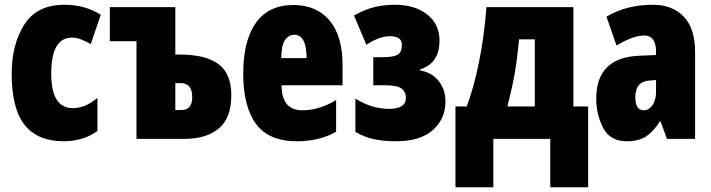

<svg xmlns="http://www.w3.org/2000/svg" viewBox="-20 -583 2985 806"><path d="M389 -33V-172Q338 -129 286 -129Q195 -129 195 -274Q195 -425 282 -425Q302 -425 323 -416.5Q344 -408 361 -398L403 -521Q337 -563 250 -563Q134 -563 81.5 -479Q29 -395 29 -274Q29 -127 83.5 -58.5Q138 10 247 10Q329 10 389 -33Z M441 -553V-410H553V0H753Q847 0 899 -44Q951 -88 951 -183Q951 -274 897 -314Q843 -354 734 -354H716V-553ZM787 -175Q787 -121 741 -121H716V-234H738Q787 -234 787 -175Z M1001 -274Q1001 -136 1054.5 -63Q1108 10 1226 10Q1322 10 1391 -30V-163Q1320 -120 1250 -120Q1162 -120 1162 -225H1418V-310Q1418 -432 1363.5 -497Q1309 -562 1211 -562Q1108 -562 1054.5 -487.5Q1001 -413 1001 -274ZM1267 -339H1161Q1161 -393 1176.5 -415Q1192 -437 1215 -437Q1267 -437 1267 -339Z M1466 -518 1518 -395Q1572 -431 1617 -431Q1667 -431 1667 -395Q1667 -364 1649.5 -353.5Q1632 -343 1588 -343H1547V-225H1598Q1648 -225 1666 -211Q1684 -197 1684 -172Q1684 -126 1613 -126Q1541 -126 1472 -169V-29Q1513 -6 1553 2Q1593 10 1643 10Q1744 10 1797 -37Q1850 -84 1850 -157Q1850 -207 1821.5 -243Q1793 -279 1744 -287V-292Q1825 -317 1825 -413Q1825 -481 1773.5 -522Q1722 -563 1637 -563Q1595 -563 1555 -554Q1515 -545 1466 -518Z M2225 -136H2110Q2132 -223 2142 -282.5Q2152 -342 2159 -418H2225ZM2022 -553Q2013 -433 1991 -323.5Q1969 -214 1939 -136H1892V203H2051V0H2290V203H2449V-136H2387V-553Z M2734 -198Q2734 -163 2719 -141.5Q2704 -120 2682 -120Q2647 -120 2647 -176Q2647 -240 2706 -245L2734 -247ZM2526 -513 2568 -392Q2639 -434 2684 -434Q2734 -434 2734 -366V-352L2664 -349Q2483 -342 2483 -169Q2483 -102 2512 -46Q2541 10 2611 10Q2662 10 2692.5 -10.5Q2723 -31 2750 -73H2753L2780 0H2898V-363Q2898 -464 2850 -513.5Q2802 -563 2722 -563Q2609 -563 2526 -513Z"/></svg>

Font: Noto Sans Display Condensed Black
Style: Regular
Weight: 900
Width: 3
Designer: Monotype Design team
Foundry: Monotype Imaging Inc.
Version: 1.000